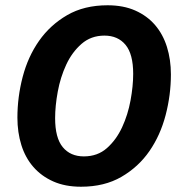

<svg xmlns="http://www.w3.org/2000/svg" viewBox="-20 -698 682 728"><path d="M298 -105Q350 -105 385.5 -136.5Q421 -168 443 -215.5Q465 -263 475 -317.5Q485 -372 485 -418Q485 -493 456 -528Q427 -563 376 -563Q325 -563 289 -531.5Q253 -500 231 -452.5Q209 -405 199 -350.5Q189 -296 189 -250Q189 -175 218 -140Q247 -105 298 -105ZM287 10Q227 10 182 -10Q137 -30 106.5 -65Q76 -100 61 -148Q46 -196 46 -252Q46 -330 66 -406.5Q86 -483 128 -543Q170 -603 234.5 -640.5Q299 -678 388 -678Q448 -678 493 -658Q538 -638 568 -603Q598 -568 613 -520Q628 -472 628 -416Q628 -338 608 -261.5Q588 -185 546.5 -125Q505 -65 440.5 -27.5Q376 10 287 10Z"/></svg>

Font: Celebes
Style: Bold Italic
Weight: 700
Italic angle: -10°
Designer: Anugrah Pasau
Foundry: Lafontype
Version: Version 1.000; ttfautohint (v1.8.4)